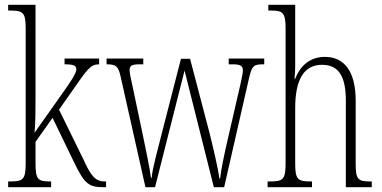

<svg xmlns="http://www.w3.org/2000/svg" viewBox="-20 -780 1591 800"><path d="M14 0H193V-24H190C139 -24 128 -31 128 -99V-189L199 -289L290 -101C334 -10 352 0 415 0H422V-24H416C376 -24 358 -49 327 -117L226 -323L282 -403C344 -492 357 -512 393 -512V-536H249V-512C287 -512 298 -507 298 -491C298 -476 282 -449 223 -367L124 -227C128 -263 128 -337 128 -373V-760H14V-736H21C76 -736 87 -729 87 -661V-100C87 -31 76 -24 21 -24H14Z M483 -459 586 0H626L749 -486L871 0H914L1018 -456C1030 -507 1038 -512 1077 -512H1081V-536H933V-512H952C986 -512 992 -503 992 -485C992 -474 986 -449 980 -421L932 -213C914 -135 902 -78 897 -36H894C889 -79 865 -178 853 -226L772 -535H734L651 -212C639 -164 614 -74 612 -39H609C605 -75 586 -165 576 -213L532 -422C527 -442 520 -477 520 -487C520 -504 526 -512 560 -512H577V-536H424V-512H425C463 -512 473 -505 483 -459Z M1095 0H1280V-24H1276C1221 -24 1210 -31 1210 -99V-330C1210 -451 1248 -510 1322 -510C1395 -510 1421 -456 1421 -360V0H1529V-24H1522C1471 -24 1462 -33 1462 -98V-361C1462 -483 1414 -543 1334 -543C1266 -543 1228 -499 1210 -452H1207C1209 -468 1210 -486 1210 -503V-760H1098V-736H1112C1158 -736 1170 -727 1170 -661V-100C1170 -31 1159 -24 1104 -24H1095Z"/></svg>

Font: Noto Serif Devanagari ExtraCondensed ExtraLight
Style: Regular
Weight: 200
Width: 2
Designer: Universal Thirst, Indian Type Foundry and the Monotype Design Team
Foundry: Monotype Imaging Inc.
Version: Version 2.004